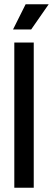

<svg xmlns="http://www.w3.org/2000/svg" viewBox="-20 -879 248 899"><path d="M47 0V-680H138V0ZM126 -741H41L100 -859H208Z"/></svg>

Font: Bricolage Grotesque 96pt
Style: Regular
Weight: 400
Version: Version 1.001;gftools[0.9.33.dev8+g029e19f]